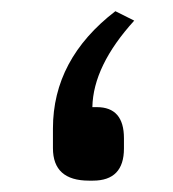

<svg xmlns="http://www.w3.org/2000/svg" viewBox="-20 -318 305 338"><path d="M136.7 0Q73.2 0 73.2 -57.1V-91.8Q73.2 -213.9 183.1 -298.3L216.3 -281.7Q144 -202.1 142.6 -129.4H150.4Q198.2 -129.4 198.2 -74.7V-56.6Q198.2 0 143.6 0Z"/></svg>

Font: Samim FD-WOL
Style: FD-WOL
Weight: 400
Foundry: DejaVu fonts team - Redesigned by Saber Rastikerdar
Version: Version 4.0.0